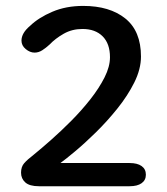

<svg xmlns="http://www.w3.org/2000/svg" viewBox="-20 -646 578 666"><path d="M469 -450Q469 -406.5 446 -360.2Q423 -314 387.2 -269.5Q351.5 -225 312.5 -186.8Q273.5 -148.5 240.2 -120.8Q207 -93 189.5 -80.5H429.5Q456.5 -80.5 471.2 -70Q486 -59.5 486 -40Q486 -21 471.2 -10.5Q456.5 0 429.5 0H115Q82.5 0 67.8 -13.2Q53 -26.5 53 -47Q53 -67.5 64 -80Q75 -92.5 96.5 -109Q123 -130.5 157.5 -161Q192 -191.5 227.8 -227.5Q263.5 -263.5 293.8 -302Q324 -340.5 342.8 -377.8Q361.5 -415 361.5 -447.5Q361.5 -494.5 336 -520Q310.5 -545.5 266 -545.5Q230 -545.5 201 -529Q172 -512.5 152 -491.5Q139.5 -480 126.8 -471.8Q114 -463.5 100 -463.5Q84 -463.5 69.2 -475.8Q54.5 -488 54.5 -505Q54.5 -531.5 84.5 -556.5Q114 -585 161.5 -605.2Q209 -625.5 268.5 -625.5Q360.5 -625.5 414.8 -581.8Q469 -538 469 -450Z"/></svg>

Font: Sono Medium
Style: Regular
Weight: 500
Designer: Tyler Finck
Foundry: Tyler Finck
Version: Version 2.112